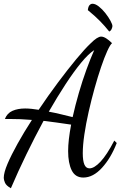

<svg xmlns="http://www.w3.org/2000/svg" viewBox="-31 -916 656 1023"><path d="M27 87Q2 73 -4.5 57.5Q-11 42 -11 32Q-11 4 9 -43Q29 -90 63 -151Q97 -212 139 -277Q104 -280 77.5 -281Q51 -282 23 -282H-5Q7 -313 35.5 -325.5Q64 -338 103 -338Q120 -338 138 -336Q156 -334 175 -331Q226 -407 278 -476.5Q330 -546 375.5 -601Q421 -656 453 -686Q488 -721 508 -721Q520 -721 535 -711.5Q550 -702 566 -686Q556 -678 540.5 -644Q525 -610 507.5 -558.5Q490 -507 473 -446Q456 -385 441.5 -321Q427 -257 418.5 -199.5Q410 -142 410 -99Q410 -60 418.5 -39.5Q427 -19 446 -19Q471 -19 504.5 -54.5Q538 -90 578 -167L591 -154Q560 -74 512.5 -22Q465 30 413 30Q370 30 351 -8.5Q332 -47 332 -111Q332 -140 336 -175Q340 -210 348 -252Q304 -259 268 -263.5Q232 -268 201 -272Q154 -185 109.5 -93.5Q65 -2 27 87ZM356 -292Q370 -355 389 -420.5Q408 -486 429.5 -545Q451 -604 471 -649Q440 -629 401 -581.5Q362 -534 318.5 -467.5Q275 -401 229 -321Q262 -315 294.5 -307Q327 -299 356 -292ZM551 -748Q528 -777 501.5 -804Q475 -831 437 -862Q439 -881 446 -888.5Q453 -896 462 -896Q477 -896 495.5 -881.5Q514 -867 530.5 -846Q547 -825 557.5 -805.5Q568 -786 568 -777Q568 -772 564 -762Q560 -752 551 -748Z"/></svg>

Font: Dancing Script Medium
Style: Regular
Weight: 500
Designer: Pablo Impallari
Foundry: Pablo Impallari
Version: Version 2.000